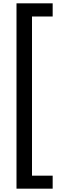

<svg xmlns="http://www.w3.org/2000/svg" viewBox="-20 -906 415 1152"><path d="M296 226V148H172V-807H296V-886H79V226Z"/></svg>

Font: Noto Sans Kannada UI Condensed Medium
Style: Regular
Weight: 500
Width: 3
Designer: Jelle Bosma - Monotype Design Team
Foundry: Monotype Imaging Inc.
Version: Version 2.005